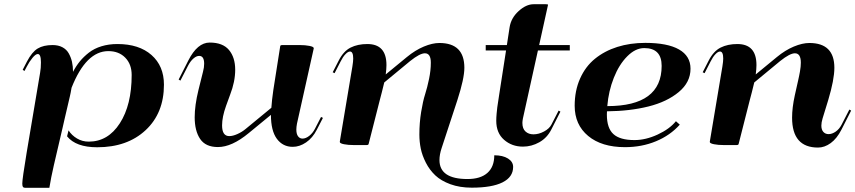

<svg xmlns="http://www.w3.org/2000/svg" viewBox="-20 -680 4010 900"><path d="M273.4 -81.1 232.4 94.7Q218.8 153.8 211.4 200.2H96.7Q90.3 200.2 87.4 196Q84.5 191.9 84.5 180.2Q84.5 158.7 105 35.2L168 -338.9Q171.9 -360.4 171.9 -387.7Q171.9 -426.8 157.2 -426.8Q147 -426.8 132.1 -408.7Q117.2 -390.6 105.5 -367.7L94.7 -347.2L86.4 -353L106.4 -391.6Q129.9 -436.5 156.7 -452.6Q183.6 -468.8 226.6 -468.8Q253.4 -468.8 272.7 -458.5Q292 -448.2 302.2 -429.9Q312.5 -411.6 317.4 -390.4Q322.3 -369.1 322.3 -343.3Q336.9 -371.1 354.5 -392.6Q372.1 -414.1 396.7 -433.3Q421.4 -452.6 455.6 -463.1Q489.7 -473.6 530.8 -473.6Q631.8 -473.6 690.2 -422.1Q748.5 -370.6 748.5 -283.2Q748.5 -149.9 662.6 -69.8Q576.7 10.3 435.5 10.3Q335.9 10.3 294.4 -41L301.3 -68.8Q316.4 -45.4 341.1 -30.8Q365.7 -16.1 396 -16.1Q486.3 -16.1 541.7 -102.1Q597.2 -188 597.2 -328.6Q597.2 -378.9 567.1 -409.7Q537.1 -440.4 487.8 -440.4Q383.3 -440.4 315.4 -268.6Q311 -242.2 307.6 -228.5L284.2 -128.4Z M962.9 -480.5Q1024.4 -480.5 1053.5 -445.6Q1082.5 -410.6 1082.5 -353Q1082.5 -297.4 1058.6 -235.8L1039.6 -183.6Q1021 -131.8 1021 -92.3Q1021 -42 1054.7 -42Q1071.3 -42 1092.5 -51.5Q1113.8 -61 1130.4 -74.7L1252 -174.8Q1254.4 -210.9 1261.2 -257.8L1293.5 -463.4Q1293.9 -468.8 1303.7 -468.8H1384.3Q1411.1 -468.8 1430.9 -464.8Q1450.7 -460.9 1450.7 -454.1V-453.1L1372.1 -100.6Q1369.1 -84.5 1369.1 -72.8Q1369.1 -51.8 1377.2 -41Q1385.3 -30.3 1397.9 -30.3Q1413.1 -30.3 1429.4 -43Q1445.8 -55.7 1456.5 -76.7L1484.9 -131.8L1493.7 -127.4L1465.3 -72.3Q1445.3 -33.2 1414.8 -12.5Q1384.3 8.3 1352.1 8.3Q1305.7 8.3 1277.8 -29.3Q1250 -66.9 1250 -141.6L1146 -56.2Q1066.9 9.3 1001.5 9.3Q943.8 9.3 918.2 -28.6Q892.6 -66.4 892.6 -130.4Q892.6 -186 910.2 -257.8L931.6 -343.8Q937 -363.8 937 -381.3Q937 -418 913.6 -418Q900.9 -418 887 -406Q873 -394 861.8 -372.6L825.7 -302.2L817.4 -307.1L862.8 -396.5Q905.3 -480.5 962.9 -480.5Z M1702.1 -473.6Q1791.5 -473.6 1791.5 -375Q1791.5 -357.4 1788.1 -331.1L1887.2 -412.6Q1926.3 -444.8 1966.6 -461.7Q2006.8 -478.5 2039.6 -478.5Q2156.7 -478.5 2156.7 -362.3Q2156.7 -312 2124 -210.9L2050.3 13.7Q2040 44.4 2040 70.3Q2040 159.2 2171.4 159.2Q2232.4 159.2 2264.6 130.6Q2296.9 102.1 2296.9 47.9Q2336.9 47.9 2361.1 63Q2385.3 78.1 2385.3 102.5Q2385.3 149.9 2335.7 174.8Q2286.1 199.7 2191.4 199.7Q2135.3 199.7 2091.3 183.6Q2047.4 167.5 2020.5 142.1Q1993.7 116.7 1976.3 82.8Q1959 48.8 1952.4 16.6Q1945.8 -15.6 1945.8 -49.3Q1945.8 -104 1954.1 -155Q1962.4 -206.1 1972.7 -238Q1982.9 -270 1991.2 -310.1Q1999.5 -350.1 1999.5 -386.2Q1999.5 -430.2 1971.7 -430.2Q1948.2 -430.2 1902.8 -394L1781.2 -293.5Q1777.3 -275.9 1769.8 -247.3Q1762.2 -218.8 1760.3 -210.9L1708 -5.4Q1707 0 1698.2 0H1639.2Q1612.3 0 1592.5 -3.9Q1572.8 -7.8 1572.8 -14.6L1573.2 -18.1L1573.7 -21.5L1631.8 -368.2Q1635.7 -392.6 1635.7 -405.3Q1635.7 -438.5 1620.6 -438.5Q1611.3 -438.5 1599.4 -426Q1587.4 -413.6 1576.7 -392.1L1548.3 -336.9L1539.6 -341.3L1567.9 -396.5Q1590.3 -440.4 1623.5 -457Q1656.7 -473.6 1702.1 -473.6Z M2352.1 -443.4H2256.8V-468.8H2356L2368.7 -551.8Q2375.5 -595.7 2410.9 -627.9Q2446.3 -660.2 2481.4 -660.2H2538.1Q2548.8 -660.2 2548.8 -657.7Q2548.8 -657.2 2548.6 -656.2Q2548.3 -655.3 2548.3 -654.8L2507.3 -468.8H2650.9V-443.4H2501.5L2431.2 -125Q2428.7 -111.8 2428.7 -104Q2428.7 -76.7 2443.4 -63.5Q2458 -50.3 2480.5 -50.3Q2505.4 -50.3 2530.3 -63.7Q2555.2 -77.1 2564.9 -96.2L2598.6 -161.6L2606.9 -156.7L2564 -72.3Q2544.4 -33.7 2508.1 -13.2Q2471.7 7.3 2431.2 7.3Q2379.4 7.3 2342.8 -24.7Q2306.2 -56.6 2306.2 -113.8Q2306.2 -128.4 2307.9 -147.2Q2309.6 -166 2311 -177Q2312.5 -188 2315.9 -209.5Q2319.3 -231 2319.8 -235.4Z M2825.2 -158.2Q2824.7 -152.8 2824.7 -142.6Q2824.7 -79.1 2855.5 -51.3Q2886.2 -23.4 2954.1 -23.4Q3006.8 -23.4 3062.7 -49.3Q3118.7 -75.2 3148.4 -111.8L3166.5 -95.7Q3121.6 -45.4 3054.9 -17.8Q2988.3 9.8 2909.7 9.8Q2800.3 9.8 2737.1 -42.7Q2673.8 -95.2 2673.8 -184.1Q2673.8 -254.9 2699 -311.5Q2724.1 -368.2 2768.8 -404.5Q2813.5 -440.9 2873.5 -460Q2933.6 -479 3004.9 -479Q3108.9 -479 3162.8 -448.2Q3216.8 -417.5 3216.8 -357.9Q3216.8 -294.4 3161.6 -248.5Q3106.4 -202.6 3019.5 -180.9Q2932.6 -159.2 2825.2 -158.2ZM2826.7 -182.6Q3081.5 -182.6 3081.5 -371.1Q3081.5 -454.6 3000 -454.6Q2958.5 -454.6 2920.2 -416Q2881.8 -377.4 2857.2 -315.2Q2832.5 -252.9 2826.7 -182.6Z M3436.5 -473.6Q3525.9 -473.6 3525.9 -375Q3525.9 -357.4 3522.5 -331.1L3621.6 -412.6Q3660.6 -444.8 3700.9 -461.7Q3741.2 -478.5 3773.9 -478.5Q3891.1 -478.5 3891.1 -362.3Q3891.1 -307.1 3862.3 -210.9L3835.9 -125Q3830.1 -105.5 3830.1 -91.3Q3830.1 -71.8 3839.6 -61.5Q3849.1 -51.3 3863.8 -51.3Q3880.4 -51.3 3897.5 -63.2Q3914.6 -75.2 3925.3 -96.2L3961.4 -166.5L3969.7 -161.6L3924.3 -72.3Q3902.8 -30.3 3874 -9.3Q3845.2 11.7 3814.5 11.7Q3692.9 11.7 3692.9 -128.4Q3692.9 -174.8 3705.6 -232.9L3717.3 -285.2Q3718.3 -289.1 3721.2 -302.5Q3724.1 -315.9 3725.8 -324Q3727.5 -332 3729.7 -344.2Q3731.9 -356.4 3732.9 -366.9Q3733.9 -377.4 3733.9 -386.2Q3733.9 -430.2 3706.1 -430.2Q3682.6 -430.2 3637.2 -394L3515.6 -293.5Q3511.7 -275.9 3504.2 -247.3Q3496.6 -218.8 3494.6 -210.9L3442.4 -5.4Q3441.4 0 3432.6 0H3373.5Q3346.7 0 3326.9 -3.9Q3307.1 -7.8 3307.1 -14.6L3307.6 -18.1L3308.1 -21.5L3366.2 -368.2Q3370.1 -392.6 3370.1 -405.3Q3370.1 -438.5 3355 -438.5Q3345.7 -438.5 3333.7 -426Q3321.8 -413.6 3311 -392.1L3282.7 -336.9L3273.9 -341.3L3302.2 -396.5Q3324.7 -440.4 3357.9 -457Q3391.1 -473.6 3436.5 -473.6Z"/></svg>

Font: QumpellkaNo12
Style: Regular
Weight: 500
Designer: gluk (gluksza@wp.pl)
Foundry: gluk (gluksza@wp.pl)
Version: Version 00.480